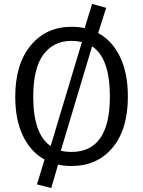

<svg xmlns="http://www.w3.org/2000/svg" viewBox="-20 -837 732 982"><path d="M346 -60Q542 -60 542 -343Q542 -540 451 -600L291 -66Q316 -60 346 -60ZM150 -342Q150 -151 239 -90L399 -622Q373 -628 346 -628Q254 -628 202 -558Q150 -488 150 -342ZM523 -797 482 -668Q554 -629 594 -546Q634 -463 634 -343Q634 -175 555.5 -81.5Q477 12 346 12Q308 12 277 5L242 125L169 106L208 -21Q137 -60 97.5 -142Q58 -224 58 -342Q58 -509 137 -604.5Q216 -700 346 -700Q384 -700 413 -693L451 -817Z"/></svg>

Font: FiraSans
Style: Regular
Weight: 350
Designer: Carrois Corporate & Edenspiekermann AG
Foundry: Carrois Corporate GbR & Edenspiekermann AG
Version: Version 3.106;PS 003.106;hotconv 1.0.70;makeotf.lib2.5.58329